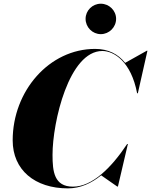

<svg xmlns="http://www.w3.org/2000/svg" viewBox="-20 -1030 834 1060"><path d="M452.5 -926C452.5 -879.5 490.5 -841.5 536.5 -841.5C582.5 -841.5 621 -879.5 621 -926C621 -972 582.5 -1009.5 536.5 -1009.5C490.5 -1009.5 452.5 -972 452.5 -926ZM355 10C424 10 485 -18.5 538.5 -62L627.5 0H631L686 -235H682C592 -99.5 487 0.5 383 0.5C279 0.5 270 -83 270 -175C270 -357 361 -748.5 545 -748.5C609 -748.5 704 -690 737 -515H741L794 -750H790.5L671 -683C632 -731.5 578 -760 505 -760C252 -760 50 -528 50 -255C50 -92 172 10 355 10Z"/></svg>

Font: Bodoni* 48pt Fatface
Style: Italic
Weight: 900
Italic angle: -13°
Version: Version 2.3